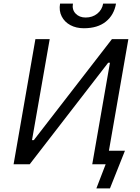

<svg xmlns="http://www.w3.org/2000/svg" viewBox="-20 -919 781 1074"><path d="M178 -700H258L159 -135H169L606 -700H698L576 0H496L595 -568H585L146 0H56ZM316 -899H388Q382 -865 403 -843Q424 -821 459 -821Q497 -821 524 -842.5Q551 -864 557 -899H629Q618 -835 572 -798Q526 -761 449 -761Q406 -761 373.5 -778.5Q341 -796 325 -827.5Q309 -859 316 -899ZM571 0H545L564 -76H679L595 135H519Z"/></svg>

Font: Fixel Italic Variable 20240409 Display Thin
Style: Italic
Weight: 100
Italic angle: -10°
Designer: AlfaBravo + MacPaw
Foundry: Kyrylo Tkachov, Marchela Mozhyna, Serhii Makarenko, Maria Weinstein, Zakhar Kryvoshyya
Version: Version 1.211;Glyphs 3.2 (3225)